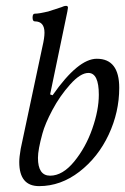

<svg xmlns="http://www.w3.org/2000/svg" viewBox="-20 -614 422 647"><path d="M111.8 13.2Q44.9 13.2 44.9 -67.9Q44.9 -84.5 49.8 -112.8L123 -457Q129.9 -486.3 129.9 -503.9Q129.9 -542 97.2 -542Q89.8 -542 89.8 -554.9Q89.8 -567.9 97.2 -567.9Q111.8 -567.9 142.1 -575.2Q152.3 -578.6 168.2 -583.7Q184.1 -588.9 187 -589.8Q195.8 -594.2 203.1 -594.2Q209 -594.2 209 -587.9Q209 -585 207 -575.2L148.9 -295.9L157.2 -293Q243.2 -416 306.2 -416Q381.8 -416 381.8 -317.9Q381.8 -236.3 346.2 -160.2Q310.5 -84 247.6 -35.4Q184.6 13.2 111.8 13.2ZM148.9 -22Q190.9 -22 230 -69.6Q269 -117.2 291 -180.2Q313 -243.2 313 -294.9Q313 -368.2 277.8 -368.2Q251 -368.2 216.3 -329.3Q181.6 -290.5 156.7 -243.7Q131.8 -196.8 123 -164.1Q107.9 -109.4 107.9 -82Q107.9 -22 148.9 -22Z"/></svg>

Font: Junicode SmCond
Style: Italic
Weight: 400
Width: 4
Italic angle: -11°
Designer: Peter S. Baker
Version: Version 2.206